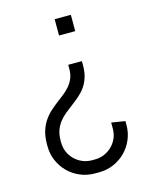

<svg xmlns="http://www.w3.org/2000/svg" viewBox="-108 -572 681 855"><g transform="rotate(-15 232.0 -145.0)"><path d="M301.8 -500V-424.8H227.1V-500ZM232.9 -288.1H295.9V-269Q295.9 -236.8 288.1 -212.9Q280.3 -189 267.3 -170.9Q254.4 -152.8 238 -138.7Q221.7 -124.5 204.3 -111.6Q187 -98.6 170.7 -85.4Q154.3 -72.3 141.4 -56.2Q128.4 -40 120.6 -19.5Q112.8 1 112.8 28.8V38.1Q112.8 61.5 121.6 81.8Q130.4 102.1 145.8 117.2Q161.1 132.3 181.4 141.1Q201.7 149.9 225.1 149.9H238.8Q262.2 149.9 282.5 141.1Q302.7 132.3 318.1 117.2Q333.5 102.1 342.3 81.8Q351.1 61.5 351.1 38.1V9.8L414.1 20V38.1Q414.1 73.7 400.6 105Q387.2 136.2 363.8 159.7Q340.3 183.1 309.1 196.5Q277.8 210 242.2 210H222.2Q186.5 210 155 196.5Q123.5 183.1 100.1 159.7Q76.7 136.2 63.2 105Q49.8 73.7 49.8 38.1V28.8Q49.8 -4.9 57.6 -30.3Q65.4 -55.7 78.4 -75.2Q91.3 -94.7 107.7 -109.9Q124 -125 141.4 -138.2Q158.7 -151.4 175 -164.1Q191.4 -176.8 204.3 -191.9Q217.3 -207 225.1 -225.6Q232.9 -244.1 232.9 -269Z"/></g></svg>

Font: Abel
Style: Regular
Weight: 400
Designer: Matthew Desmond
Foundry: Matthew Desmond
Version: Version 1.003